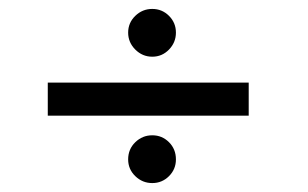

<svg xmlns="http://www.w3.org/2000/svg" viewBox="-20 -514 690 430"><path d="M87 -255V-329H537V-255ZM321 -387Q299 -387 283 -403Q267 -419 267 -441Q267 -463 283 -478.5Q299 -494 321 -494Q343 -494 358.5 -478.5Q374 -463 374 -441Q374 -419 358.5 -403Q343 -387 321 -387ZM321 -104Q299 -104 283 -119.5Q267 -135 267 -157Q267 -180 283 -195.5Q299 -211 321 -211Q343 -211 358.5 -195.5Q374 -180 374 -157Q374 -135 358.5 -119.5Q343 -104 321 -104Z"/></svg>

Font: Stick No Bills
Style: Regular
Weight: 400
Version: Version 2.000